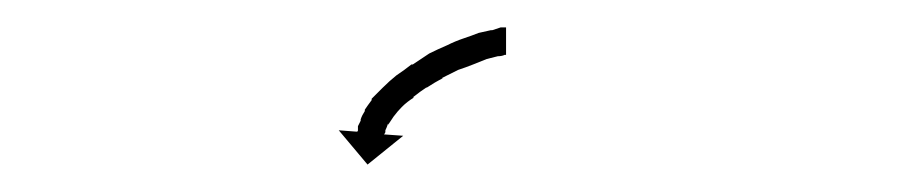

<svg xmlns="http://www.w3.org/2000/svg" viewBox="-20 -536 671 140"><path d="M349 -496Q349 -496 349 -496Q349 -496 349 -496Q349 -496 349 -496Q349 -496 349 -496Q349 -496 348 -496Q348 -496 348 -496Q348 -496 348 -496Q348 -496 348 -496Q348 -496 348 -496Q346 -495 343 -495Q343 -495 343 -495Q343 -495 343 -495Q343 -495 343 -495Q343 -495 343 -495Q339 -494 335 -493Q335 -493 335 -493Q335 -493 335 -493Q335 -493 335 -493Q335 -493 335 -493Q330 -491 325 -489Q325 -489 325 -489Q325 -489 325 -489Q325 -489 325 -489Q325 -489 325 -489Q320 -487 314 -485Q314 -485 314 -485Q314 -485 314 -485Q314 -485 314 -485Q314 -485 314 -485Q308 -482 302 -479Q302 -479 302.5 -479Q303 -479 303 -479Q303 -479 303 -479Q303 -479 303 -479Q297 -476 291 -472Q291 -472 291 -472Q291 -472 291 -473Q292 -473 292 -473Q292 -473 292 -473Q286 -469 281 -465Q281 -465 281 -465Q281 -465 281 -465Q281 -465 281.5 -465Q282 -465 282 -465Q277 -462 273 -458Q273 -458 273 -458Q273 -458 273 -458Q273 -458 273 -458Q273 -458 273 -458Q270 -455 267 -451Q267 -451 267 -451Q267 -451 267 -451Q267 -451 267 -451Q267 -451 267 -451Q265 -448 263 -445Q263 -445 263 -445Q263 -445 263 -446Q263 -446 263 -446Q263 -446 263 -446Q262 -443 261 -441Q261 -441 261 -441Q261 -441 261 -442Q261 -442 261 -442Q261 -442 261 -442Q261 -440 261 -439Q261 -439 261 -439Q261 -439 261 -439Q261 -440 261 -440Q261 -440 261 -440Q261 -439 260 -438Q260 -438 260 -438Q260 -438 260 -438Q260 -438 260 -438.5Q260 -439 260 -439Q260 -438 260 -438L274 -437L248 -416L227 -441L240 -440Q241 -440 241 -441Q241 -441 241 -441Q241 -441 241 -441Q241 -441 241 -441Q241 -441 241 -441Q241 -442 241 -444Q241 -444 241 -444Q241 -444 241 -444Q241 -444 241 -444Q241 -444 241 -444Q242 -446 243 -448Q243 -448 243 -448.5Q243 -449 243 -449Q243 -449 243 -449Q243 -449 243 -449Q244 -452 246 -455Q246 -455 246 -455Q246 -455 246 -455Q246 -456 246 -456Q246 -456 246 -456Q248 -459 251 -463Q251 -463 251 -463Q251 -463 251 -464Q251 -464 251 -464Q251 -464 251 -464Q255 -468 259 -472Q259 -472 259 -472Q259 -472 259 -472Q259 -472 259 -472Q259 -472 259 -472Q264 -477 269 -481Q269 -481 269 -481Q269 -481 269 -481Q269 -481 269 -481Q269 -481 269 -481Q275 -485 280 -489Q280 -489 280.5 -489Q281 -489 281 -489Q281 -489 281 -489Q281 -489 281 -489Q287 -493 293 -497Q293 -497 293 -497Q293 -497 293 -497Q293 -497 293 -497Q293 -497 293 -497Q299 -500 306 -503Q306 -503 306 -503Q306 -503 306 -503Q306 -503 306 -503Q306 -503 306 -503Q312 -506 318 -508Q318 -508 318 -508Q318 -508 318 -508Q318 -508 318 -508Q318 -508 318 -508Q324 -510 329 -512Q329 -512 329 -512Q329 -512 329 -512Q329 -512 329 -512Q329 -512 329 -512Q334 -513 338 -514Q338 -514 338 -514Q338 -514 338 -514Q338 -514 338.5 -514Q339 -514 339 -514Q342 -515 345 -516Q345 -516 345 -516Q345 -516 345 -516Q345 -516 345 -516Q345 -516 345 -516Q347 -516 348 -516Q348 -516 348 -516Q348 -516 348 -516Q348 -516 348 -516Q348 -516 348 -516Q349 -516 349 -516V-496Q349 -496 349 -496Z"/></svg>

Font: FRB American Cursive Just Arrows Black
Style: Bold Italic
Weight: 900
Italic angle: -25°
Version: Version 2.0;Modular Font Editor K font №1